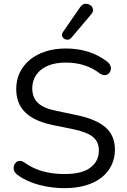

<svg xmlns="http://www.w3.org/2000/svg" viewBox="-20 -965 655 994"><path d="M315 9Q268 9 223 1Q178 -7 139.5 -22Q101 -37 70 -60Q58 -69 53.5 -80.5Q49 -92 51.5 -103.5Q54 -115 61.5 -123Q69 -131 80 -132Q91 -133 104 -125Q149 -93 200 -78.5Q251 -64 315 -64Q405 -64 448.5 -97.5Q492 -131 492 -186Q492 -231 460.5 -256.5Q429 -282 355 -297L251 -318Q157 -338 110.5 -383.5Q64 -429 64 -505Q64 -552 83 -590.5Q102 -629 136 -656.5Q170 -684 217 -699Q264 -714 321 -714Q384 -714 438.5 -696.5Q493 -679 537 -644Q548 -635 552 -623.5Q556 -612 553 -601.5Q550 -591 542.5 -584Q535 -577 523.5 -576Q512 -575 498 -584Q458 -614 415 -627.5Q372 -641 320 -641Q267 -641 228.5 -625Q190 -609 168.5 -578.5Q147 -548 147 -508Q147 -460 176.5 -432Q206 -404 273 -391L377 -369Q478 -348 526.5 -305.5Q575 -263 575 -190Q575 -146 557 -109Q539 -72 505 -45.5Q471 -19 423 -5Q375 9 315 9ZM349 -769Q341 -760 330.5 -759.5Q320 -759 312 -764.5Q304 -770 301.5 -779Q299 -788 306 -799L395 -928Q404 -941 415 -944Q426 -947 437 -943.5Q448 -940 454.5 -932Q461 -924 461.5 -913.5Q462 -903 453 -892Z"/></svg>

Font: Nunito
Style: Regular
Weight: 400
Designer: Vernon Adams
Foundry: Vernon Adams
Version: Version 3.602